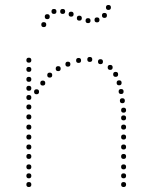

<svg xmlns="http://www.w3.org/2000/svg" viewBox="-20 -752 608 772"><path d="M96 -231Q86 -231 86 -241Q86 -251 96 -251Q106 -251 106 -241Q106 -231 96 -231ZM96 -191Q86 -191 86 -201Q86 -211 96 -211Q106 -211 106 -201Q106 -191 96 -191ZM96 -151Q86 -151 86 -161Q86 -171 96 -171Q106 -171 106 -161Q106 -151 96 -151ZM96 -113Q86 -113 86 -123Q86 -133 96 -133Q106 -133 106 -123Q106 -113 96 -113ZM96 -71Q86 -71 86 -81Q86 -91 96 -91Q106 -91 106 -81Q106 -71 96 -71ZM96 -35Q86 -35 86 -45Q86 -55 96 -55Q106 -55 106 -45Q106 -35 96 -35ZM96 0Q86 0 86 -10Q86 -20 96 -20Q106 -20 106 -10Q106 0 96 0ZM96 -500Q86 -500 86 -510Q86 -520 96 -520Q106 -520 106 -510Q106 -500 96 -500ZM96 -387Q86 -387 86 -397Q86 -407 96 -407Q106 -407 106 -397Q106 -387 96 -387ZM96 -350Q86 -350 86 -360Q86 -370 96 -370Q106 -370 106 -360Q106 -350 96 -350ZM96 -312Q86 -312 86 -322Q86 -332 96 -332Q106 -332 106 -322Q106 -312 96 -312ZM96 -272Q86 -272 86 -282Q86 -292 96 -292Q106 -292 106 -282Q106 -272 96 -272ZM96 -423Q86 -423 86 -433Q86 -443 96 -443Q106 -443 106 -433Q106 -423 96 -423ZM96 -463Q86 -463 86 -473Q86 -483 96 -483Q106 -483 106 -473Q106 -463 96 -463ZM477 -231Q467 -231 467 -241Q467 -251 477 -251Q487 -251 487 -241Q487 -231 477 -231ZM477 -191Q467 -191 467 -201Q467 -211 477 -211Q487 -211 487 -201Q487 -191 477 -191ZM477 -151Q467 -151 467 -161Q467 -171 477 -171Q487 -171 487 -161Q487 -151 477 -151ZM477 -113Q467 -113 467 -123Q467 -133 477 -133Q487 -133 487 -123Q487 -113 477 -113ZM477 -71Q467 -71 467 -81Q467 -91 477 -91Q487 -91 487 -81Q487 -71 477 -71ZM477 -35Q467 -35 467 -45Q467 -55 477 -55Q487 -55 487 -45Q487 -35 477 -35ZM477 0Q467 0 467 -10Q467 -20 477 -20Q487 -20 487 -10Q487 0 477 0ZM296 -499Q286 -499 286 -509Q286 -519 296 -519Q306 -519 306 -509Q306 -499 296 -499ZM341 -503Q331 -503 331 -513Q331 -523 341 -523Q351 -523 351 -513Q351 -503 341 -503ZM384 -494Q374 -494 374 -504Q374 -514 384 -514Q394 -514 394 -504Q394 -494 384 -494ZM423 -471Q413 -471 413 -481Q413 -491 423 -491Q433 -491 433 -481Q433 -471 423 -471ZM445 -443Q435 -443 435 -453Q435 -463 445 -463Q455 -463 455 -453Q455 -443 445 -443ZM467 -374Q457 -374 457 -384Q457 -394 467 -394Q477 -394 477 -384Q477 -374 467 -374ZM472 -337Q462 -337 462 -347Q462 -357 472 -357Q482 -357 482 -347Q482 -337 472 -337ZM459 -409Q449 -409 449 -419Q449 -429 459 -429Q469 -429 469 -419Q469 -409 459 -409ZM477 -299Q467 -299 467 -309Q467 -319 477 -319Q487 -319 487 -309Q487 -299 477 -299ZM253 -484Q243 -484 243 -494Q243 -504 253 -504Q263 -504 263 -494Q263 -484 253 -484ZM477 -268Q467 -268 467 -278Q467 -288 477 -288Q487 -288 487 -278Q487 -268 477 -268ZM214 -466Q204 -466 204 -476Q204 -486 214 -486Q224 -486 224 -476Q224 -466 214 -466ZM180 -440Q170 -440 170 -450Q170 -460 180 -460Q190 -460 190 -450Q190 -440 180 -440ZM152 -408Q142 -408 142 -418Q142 -428 152 -428Q162 -428 162 -418Q162 -408 152 -408ZM127 -373Q117 -373 117 -383Q117 -393 127 -393Q137 -393 137 -383Q137 -373 127 -373ZM156 -643Q146 -643 146 -653Q146 -663 156 -663Q166 -663 166 -653Q166 -643 156 -643ZM170 -675Q160 -675 160 -685Q160 -695 170 -695Q180 -695 180 -685Q180 -675 170 -675ZM197 -696Q187 -696 187 -706Q187 -716 197 -716Q207 -716 207 -706Q207 -696 197 -696ZM232 -696Q222 -696 222 -706Q222 -716 232 -716Q242 -716 242 -706Q242 -696 232 -696ZM266 -685Q256 -685 256 -695Q256 -705 266 -705Q276 -705 276 -695Q276 -685 266 -685ZM299 -669Q289 -669 289 -679Q289 -689 299 -689Q309 -689 309 -679Q309 -669 299 -669ZM334 -659Q324 -659 324 -669Q324 -679 334 -679Q344 -679 344 -669Q344 -659 334 -659ZM370 -662Q360 -662 360 -672Q360 -682 370 -682Q380 -682 380 -672Q380 -662 370 -662ZM400 -680Q390 -680 390 -690Q390 -700 400 -700Q410 -700 410 -690Q410 -680 400 -680ZM416 -712Q406 -712 406 -722Q406 -732 416 -732Q426 -732 426 -722Q426 -712 416 -712Z"/></svg>

Font: Raleway Dots
Style: Regular
Weight: 400
Designer: Matt McInerney, Pablo Impallari, Rodrigo Fuenzalida, Brenda Gallo
Foundry: Matt McInerney, Pablo Impallari, Rodrigo Fuenzalida, Brenda Gallo
Version: Version 1.000